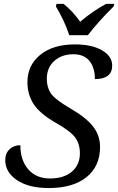

<svg xmlns="http://www.w3.org/2000/svg" viewBox="-20 -951 604 981"><path d="M84 -209Q84 -132.3 124.5 -85.7Q165 -39.1 235.8 -39.1Q305.7 -39.1 346.9 -73.7Q388.2 -108.4 388.2 -168Q388.2 -215.3 364.5 -248Q340.8 -280.8 262.2 -325.2Q182.1 -371.6 151.1 -420.4Q120.1 -469.2 120.1 -530.8Q120.1 -617.2 185.5 -670.7Q251 -724.1 362.8 -724.1Q449.7 -724.1 501.5 -693.8Q553.2 -663.6 553.2 -616.2Q553.2 -546.9 464.8 -546.9Q464.8 -605.5 437 -639.6Q409.2 -673.8 355 -673.8Q295.4 -673.8 257.3 -639.6Q219.2 -605.5 219.2 -547.9Q219.2 -505.4 239.5 -474.4Q259.8 -443.4 342.8 -395Q421.4 -349.1 456.3 -303.7Q491.2 -258.3 491.2 -200.2Q491.2 -101.1 421.9 -45.7Q352.5 9.8 229 9.8Q127 9.8 66.9 -30.5Q6.8 -70.8 6.8 -132.8Q6.8 -167.5 28.6 -188.2Q50.3 -209 84 -209ZM560.5 -918Q485.8 -844.7 428.7 -771H334Q309.6 -845.2 265.6 -918L268.6 -931.2H304.7Q351.1 -894.5 389.6 -839.8Q452.6 -893.6 522 -931.2H564Z"/></svg>

Font: Droid Serif
Style: Italic
Weight: 400
Italic angle: -12°
Designer: Monotype Design team
Foundry: Monotype Imaging Inc.
Version: Version 1.03